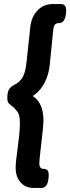

<svg xmlns="http://www.w3.org/2000/svg" viewBox="-20 -788 346 946"><path d="M279 -768Q306 -768 306 -739Q306 -711 298 -693Q290 -675 270 -674H269Q256 -674 250 -666Q244 -658 242 -638L225 -468Q221 -431 209 -401Q197 -371 179.5 -349.5Q162 -328 141 -315Q158 -304 170 -287Q182 -270 188 -247Q194 -224 194 -195Q194 -179 191 -149Q188 -119 184 -85.5Q180 -52 177 -24Q174 4 174 18Q174 32 179.5 38Q185 44 194 44H195Q220 44 220 73Q220 101 212 119.5Q204 138 184 138H145Q118 138 98.5 125.5Q79 113 68 90.5Q57 68 57 39Q57 24 60 -3Q63 -30 67.5 -62Q72 -94 75 -125.5Q78 -157 78 -182Q78 -220 66.5 -236.5Q55 -253 42 -263Q32 -270 24 -278Q16 -286 16 -303Q16 -332 23.5 -346Q31 -360 52 -371Q79 -384 92.5 -409Q106 -434 111 -484L129 -652Q132 -686 146.5 -712Q161 -738 184.5 -753Q208 -768 240 -768Z"/></svg>

Font: Asap VF Beta
Style: Italic
Weight: 400
Italic angle: -6°
Designer: Pablo Cosgaya
Foundry: Pablo Cosgaya
Version: Version 1.007